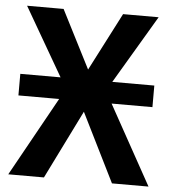

<svg xmlns="http://www.w3.org/2000/svg" viewBox="-51 -756 718 803"><g transform="rotate(5 307.5 -354.5)"><path d="M30.3 -709.2H183.6L307.7 -465.6L433.3 -709.2H582.6L389.7 -383.6L602.1 0H448.7L305.6 -288.2L163.1 0H13.3L222.6 -376.9ZM26.9 -332.4V-423H589.5V-332.4Z"/></g></svg>

Font: Fira Code SemiBold
Style: Regular
Weight: 600
Designer: Carrois Corporate, Edenspiekermann AG, Nikita Prokopov
Foundry: Carrois Corporate, Edenspiekermann AG, Nikita Prokopov
Version: Version 6.002